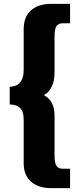

<svg xmlns="http://www.w3.org/2000/svg" viewBox="-20 -829 411 989"><path d="M341 140V40H301Q283 40 272 27Q261 14 261 -30V-229Q261 -274 247.5 -297.5Q234 -321 221 -329.5Q208 -338 208 -338V-340Q208 -340 221 -349.5Q234 -359 247.5 -385Q261 -411 261 -459V-639Q261 -684 272.5 -696.5Q284 -709 301 -709H341V-809H242Q179 -809 140.5 -776.5Q102 -744 102 -678V-472Q102 -434 90.5 -414.5Q79 -395 62 -388.5Q45 -382 30 -382V-291Q45 -291 62 -286Q79 -281 90.5 -264Q102 -247 102 -211V10Q102 75 140.5 107.5Q179 140 242 140Z"/></svg>

Font: Rowdies
Style: Bold
Weight: 700
Designer: Jaikishan Patel
Version: Version 1.000; ttfautohint (v1.8.3)